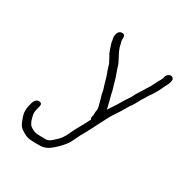

<svg xmlns="http://www.w3.org/2000/svg" viewBox="-157 -657 903 934"><g transform="rotate(30 295.0 -189.5)"><path d="M342.7 -107 341.1 -100C339.9 -94.7 340.8 -90 343.9 -86C338.9 -74.6 332.4 -64.2 327.2 -53C311.9 -24.5 299.5 -5.8 286.2 25C273 53.4 263 65.8 242.6 84C231.8 93.6 219 107 203.3 107H171.3C166 107 160.7 106.7 155.5 106C135.2 106 124 96.1 111.5 89C104.3 83.3 99.4 71.2 95.5 63C91.8 45.9 83.9 30.5 89.5 6.5C94.1 -13.6 104.8 -34.3 83.5 -37C61.2 -39.9 53.4 -14.9 48.5 6.5C42.9 30.8 44.5 46.4 49.2 64C57.7 86.9 63 110.6 83.4 124C100 134.4 116.2 147 144.1 147C149.9 147.7 155.8 148 161.8 148H193.8C212.6 148 228.6 140.7 242.8 131C265.7 114.1 289.1 90.8 306.5 67C315.6 54.6 329.6 21.7 337.4 7C355.2 -23 373 -58.7 388.8 -90C400.3 -109.4 412.6 -139.6 425.2 -157C433.5 -168.4 440.9 -182.5 450 -195C462 -213.6 471.8 -234.6 485 -251C495.4 -266.5 505 -289.3 516.4 -305C522.9 -314.5 526.7 -324.3 533.9 -333C548.5 -353 562.2 -377.8 573 -403C578.7 -415.5 586.2 -425.3 589.6 -440L590 -446C591.2 -451.3 590.1 -456 586.7 -460C575.6 -473 552.5 -461.3 548.3 -443L547.9 -437C547.6 -435.7 546.8 -433.7 545.5 -431C530.1 -405.5 517.8 -373.9 501 -351C494.3 -341 490.7 -332.1 483.3 -322C476.3 -312.3 465.2 -292.8 459.9 -281C450.3 -264 437.9 -250.9 428.3 -231C415.9 -208.9 399.4 -186.8 386.3 -166C385.2 -177.4 380.8 -187.9 378.9 -199C376 -214.1 370.8 -228 367.3 -244C365.4 -258.8 358.5 -276.9 354.4 -292L349 -312C343.9 -331.1 336.6 -346.6 330.5 -366C321.1 -406.9 292.6 -432.9 285.1 -477C283.6 -484.9 280 -491 280.7 -501C282.5 -516.3 279.8 -529 262.2 -527C236 -524 236.1 -488.6 241.2 -473C242.6 -459.3 244.7 -454.3 250.1 -438C257.4 -418.3 257.4 -412.3 267.7 -397L284.3 -365C288.1 -353.8 292.9 -334.5 297.8 -324C304.8 -306.2 308 -293.7 313.3 -274C316.5 -260 324.3 -244 325.9 -229C328.1 -212.2 334.8 -199.8 337.5 -184C340.2 -170.5 349.5 -153.7 344.9 -134C342.5 -123.6 344.9 -116.5 342.7 -107Z"/></g></svg>

Font: HoneyBee
Style: SeLitIt
Weight: 300
Foundry: Cannot Into Space Fonts
Version: Version 0.89